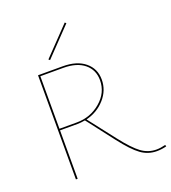

<svg xmlns="http://www.w3.org/2000/svg" viewBox="-159 -1016 1016 1140"><g transform="rotate(-20 348.5 -445.5)"><path d="M390 -891 224 -718 216 -725 382 -898ZM694 -11 697 -1Q665 7 636 7Q581 7 536 -25.5Q491 -58 427 -141L296 -311Q269 -306 247 -306H137V0H126V-658H282Q371 -658 422 -616Q473 -574 473 -505Q473 -437 426 -384Q379 -331 307 -313L436 -147Q499 -66 542 -34.5Q585 -3 637 -3Q663 -3 694 -11ZM137 -316H247Q333 -316 397.5 -371Q462 -426 462 -505Q462 -570 414.5 -609Q367 -648 282 -648H137Z"/></g></svg>

Font: EauTest Hairline
Style: Regular
Weight: 250
Designer: Christian Thalmann (Catharsis Fonts)
Version: Version 0.001;PS 000.001;hotconv 1.0.88;makeotf.lib2.5.64775